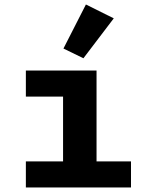

<svg xmlns="http://www.w3.org/2000/svg" viewBox="-20 -827 640 847"><path d="M94.1 0H557.9V-115.1H405.9V-516H94.1V-400.9H258.2V-115.1H94.1ZM259.9 -612.9 348 -570 481.9 -746.1 359 -807.2Z"/></svg>

Font: Margiela Mono Bold
Style: Regular
Weight: 700
Designer: Mike Abbink, Paul van der Laan, Pieter van Rosmalen
Foundry: Bold Monday
Version: Version 2.003 2021